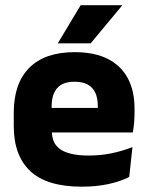

<svg xmlns="http://www.w3.org/2000/svg" viewBox="-20 -707 570 740"><path d="M295 12.5Q161 12.5 97 -47.2Q33 -107 33 -221.5V-272.5Q33 -385.5 93 -445.8Q153 -506 267.5 -506Q344.5 -506 395.8 -479.8Q447 -453.5 472.8 -405Q498.5 -356.5 498.5 -288.5V-272Q498.5 -253 496.8 -233.2Q495 -213.5 492 -196.5H354Q356 -225.5 356.5 -251.2Q357 -277 357 -298Q357 -328.5 347.5 -349.2Q338 -370 318.2 -381Q298.5 -392 267.5 -392Q221.5 -392 200.2 -367.2Q179 -342.5 179 -297V-252L180 -235.5V-200.5Q180 -181.5 186.2 -164.5Q192.5 -147.5 208.2 -134.8Q224 -122 251.8 -114.8Q279.5 -107.5 322.5 -107.5Q368 -107.5 410 -116.2Q452 -125 490.5 -140L478 -25Q444 -7.5 397.5 2.5Q351 12.5 295 12.5ZM114 -196.5V-291H461V-196.5ZM291 -687H450V-685L329.5 -540H203.5V-541.5Z"/></svg>

Font: Anek Odia
Style: Bold
Weight: 700
Designer: Yesha Goshar & Mahesh Sahu (Odia), Yesha Goshar (Latin)
Foundry: Ek Type
Version: Version 1.003